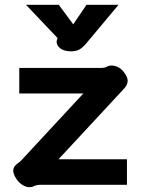

<svg xmlns="http://www.w3.org/2000/svg" viewBox="-20 -767 585 797"><path d="M102 10Q87 10 70.5 -1Q54 -12 41 -36Q35 -48 35 -58Q35 -77 55 -90Q63 -95 70 -103L326 -379H60V-485H395Q416 -485 424 -490Q431 -495 443 -495Q456 -495 469.5 -488.5Q483 -482 494 -468Q510 -447 510 -432Q510 -415 494 -398L223 -106H507V0H151Q131 0 120 6Q113 10 102 10ZM215 -594Q215 -597 217 -603L219 -609L88 -747H224L284 -666L339 -747H472L339 -588Q323 -569 309.5 -561.5Q296 -554 275 -554Q246 -554 230.5 -566Q215 -578 215 -594Z"/></svg>

Font: Niramit
Style: Bold
Weight: 700
Designer: Katatrad Aksorn Co.,Ltd.
Foundry: Cadson Demak Co.,Ltd.
Version: Version 1.001; ttfautohint (v1.6)